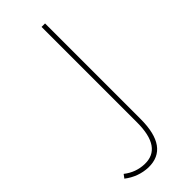

<svg xmlns="http://www.w3.org/2000/svg" viewBox="-327 -552 779 779"><g transform="rotate(-45 63.0 -162.0)"><path d="M125 30.8Q125 194.8 8.8 192.9Q-47.4 190.9 -92.8 155.8L-81.1 140.1Q-42 170.9 6.8 172.4Q105 175.3 105 30.8V-517.1H125Z"/></g></svg>

Font: Montserrat-Hairline
Style: Regular
Weight: 250
Designer: Julieta Ulanovsky
Foundry: Julieta Ulanovsky
Version: Version 1.000;PS 002.000;hotconv 1.0.70;makeotf.lib2.5.58329